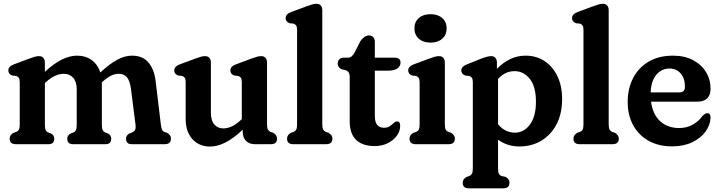

<svg xmlns="http://www.w3.org/2000/svg" viewBox="-20 -763 3808 1016"><path d="M217.5 -432.5V-383Q267 -428.5 308.5 -448.5Q350 -468.5 387.5 -468.5Q433 -468.5 465.2 -445Q497.5 -421.5 511 -379.5Q561 -426 601 -447.2Q641 -468.5 678.5 -468.5Q735 -468.5 765.5 -432.5Q796 -396.5 803.5 -334L831 -105.5Q833.5 -85.5 837 -77.2Q840.5 -69 849.5 -65L863.5 -60.5Q873.5 -54.5 879 -47.2Q884.5 -40 884.5 -29.5Q884.5 0 851.5 0H677Q647 0 647 -29.5Q647 -47 664.5 -56.5L679 -62Q689 -66 694.2 -74.8Q699.5 -83.5 697 -104L673 -292.5Q668 -333 652.8 -352.8Q637.5 -372.5 607 -372.5Q588.5 -372.5 568 -362.8Q547.5 -353 522.5 -330.5L519 -327.5Q519 -326 519 -324V-105.5Q519 -84 523 -75.2Q527 -66.5 537 -62L551.5 -56.5Q568.5 -47 568.5 -29.5Q568.5 0 538.5 0H366Q336 0 336 -29.5Q336 -47 353.5 -56.5L368 -62Q378 -66 382 -75Q386 -84 386 -105.5V-290.5Q386 -330.5 367.2 -351.5Q348.5 -372.5 317.5 -372.5Q295.5 -372.5 271.8 -362Q248 -351.5 222.5 -328L217.5 -323.5V-105.5Q217.5 -84 221.5 -75Q225.5 -66 235.5 -62L250 -56.5Q267 -47 267 -29.5Q267 0 237 0H64Q31 0 31 -29.5Q31 -48.5 52 -60.5L66 -65Q75.5 -69 80 -77.2Q84.5 -85.5 84.5 -105.5V-326.5Q84.5 -344 79.8 -351Q75 -358 65.5 -361L44 -363.5Q24 -372 24 -390Q24 -411.5 53.5 -422.5L132.5 -452Q151.5 -459 163.5 -462.5Q175.5 -466 187 -466Q201 -466 209.2 -456.8Q217.5 -447.5 217.5 -432.5Z M962.5 -132.5V-326.5Q962.5 -344 957.8 -351Q953 -358 943.5 -361L922 -363.5Q902 -372 902 -390Q902 -411.5 931.5 -422.5L1011 -452Q1030 -459 1042 -462.5Q1054 -466 1065 -466Q1079.5 -466 1087.8 -456.8Q1096 -447.5 1096 -432.5V-165.5Q1096 -125.5 1114 -104.5Q1132 -83.5 1162 -83.5Q1183.5 -83.5 1206.5 -94Q1229.5 -104.5 1254.5 -128L1259.5 -132.5V-326.5Q1259.5 -344 1254.8 -351Q1250 -358 1240.5 -361L1219 -363.5Q1199 -372 1199 -390Q1199 -411.5 1228.5 -422.5L1308 -452Q1327 -459 1339 -462.5Q1351 -466 1362.5 -466Q1377 -466 1385 -456.8Q1393 -447.5 1393 -432.5V-105.5Q1393 -85.5 1397.8 -77.2Q1402.5 -69 1411.5 -65L1425.5 -60.5Q1446 -48.5 1446 -29.5Q1446 0 1413.5 0H1329Q1299 0 1281.8 -17.5Q1264.5 -35 1264.5 -65V-76.5Q1214 -29.5 1172 -8.5Q1130 12.5 1092 12.5Q1034 12.5 998.2 -26.8Q962.5 -66 962.5 -132.5Z M1685.5 -709V-105.5Q1685.5 -85.5 1690.2 -77.2Q1695 -69 1704 -65L1718 -60.5Q1739 -48.5 1739 -29.5Q1739 0 1706 0H1531.5Q1499 0 1499 -29.5Q1499 -48.5 1519.5 -60.5L1533.5 -65Q1543 -69 1547.5 -77.2Q1552 -85.5 1552 -105.5V-603.5Q1552 -620.5 1547.5 -627.5Q1543 -634.5 1533.5 -638L1512 -640Q1491.5 -648.5 1491.5 -667Q1491.5 -688.5 1521 -699.5L1601 -729Q1619.5 -736 1631.8 -739.5Q1644 -743 1655 -743Q1669.5 -743 1677.5 -733.8Q1685.5 -724.5 1685.5 -709Z M1806.5 -392.5 1787.5 -396.5Q1767 -405.5 1767 -428Q1767 -441 1776 -449.5Q1785 -458 1800 -458H1822Q1832 -458 1840 -464Q1848 -470 1857 -486L1886 -543.5Q1895.5 -558 1907.5 -566.8Q1919.5 -575.5 1932 -575.5Q1946 -575.5 1954.8 -566.8Q1963.5 -558 1963.5 -540.5V-458H2067Q2099.5 -458 2099.5 -431.5Q2099.5 -413.5 2083.5 -401.2Q2067.5 -389 2032 -389H1963.5V-148Q1963.5 -87 2012.5 -87Q2031 -87 2043 -95.5Q2055 -104 2063.8 -112.5Q2072.5 -121 2081.5 -120.5Q2099 -120 2097.5 -94.5Q2097 -67.5 2079 -43.5Q2061 -19.5 2030.8 -4.8Q2000.5 10 1963 10Q1899.5 10 1865 -22.2Q1830.5 -54.5 1830.5 -122.5V-354.5Q1830.5 -371.5 1825 -379.8Q1819.5 -388 1806.5 -392.5Z M2258 -537.5Q2219.5 -537.5 2196.2 -558.2Q2173 -579 2173 -613Q2173 -647 2196.2 -667.5Q2219.5 -688 2258 -688Q2297 -688 2320.2 -667.5Q2343.5 -647 2343.5 -613Q2343.5 -579 2320.2 -558.2Q2297 -537.5 2258 -537.5ZM2334 -432.5V-105.5Q2334 -85.5 2338.5 -77.2Q2343 -69 2352.5 -65L2366.5 -60.5Q2387 -49 2387 -29.5Q2387 0 2354.5 0H2180Q2147 0 2147 -29.5Q2147 -49 2168 -60.5L2182 -65Q2191.5 -69 2196 -77.2Q2200.5 -85.5 2200.5 -105.5V-326.5Q2200.5 -344 2195.8 -351Q2191 -358 2181.5 -361L2160 -363.5Q2140 -372 2140 -390Q2140 -411.5 2169.5 -422.5L2249 -452Q2268 -459 2280 -462.5Q2292 -466 2303.5 -466Q2318 -466 2326 -456.8Q2334 -447.5 2334 -432.5Z M2609.5 -432.5V-398.5Q2641.5 -432 2679.8 -450.2Q2718 -468.5 2761.5 -468.5Q2818 -468.5 2861.5 -439.8Q2905 -411 2929.8 -359.5Q2954.5 -308 2954.5 -239.5Q2954.5 -161 2924.8 -104.8Q2895 -48.5 2844 -18.2Q2793 12 2728.5 12Q2664 12 2615.5 -24V128Q2615.5 148 2620 156.5Q2624.5 165 2634 168.5L2655.5 173Q2676 184.5 2676 204Q2676 233.5 2643 233.5H2461.5Q2428.5 233.5 2428.5 204Q2428.5 185 2449 173L2463.5 168.5Q2472.5 164.5 2477.2 156.2Q2482 148 2482 128V-326.5Q2482 -344 2477.2 -351Q2472.5 -358 2463 -361L2441.5 -363.5Q2421 -372 2421 -390Q2421 -410.5 2451 -422.5L2523.5 -451.5Q2559.5 -466 2579 -466Q2593.5 -466 2601.5 -456.8Q2609.5 -447.5 2609.5 -432.5ZM2702.5 -386.5Q2652.5 -386.5 2615.5 -345V-105.5Q2634.5 -82.5 2657.2 -71.8Q2680 -61 2705 -61Q2752.5 -61 2784.2 -103.8Q2816 -146.5 2816 -225Q2816 -304 2783.8 -345.2Q2751.5 -386.5 2702.5 -386.5Z M3201 -709V-105.5Q3201 -85.5 3205.8 -77.2Q3210.5 -69 3219.5 -65L3233.5 -60.5Q3254.5 -48.5 3254.5 -29.5Q3254.5 0 3221.5 0H3047Q3014.5 0 3014.5 -29.5Q3014.5 -48.5 3035 -60.5L3049 -65Q3058.5 -69 3063 -77.2Q3067.5 -85.5 3067.5 -105.5V-603.5Q3067.5 -620.5 3063 -627.5Q3058.5 -634.5 3049 -638L3027.5 -640Q3007 -648.5 3007 -667Q3007 -688.5 3036.5 -699.5L3116.5 -729Q3135 -736 3147.2 -739.5Q3159.5 -743 3170.5 -743Q3185 -743 3193 -733.8Q3201 -724.5 3201 -709Z M3740 -293.5Q3740 -225 3668 -225H3425Q3434.5 -156.5 3474 -121Q3513.5 -85.5 3573.5 -85.5Q3615 -85.5 3646.5 -103.8Q3678 -122 3696 -148Q3712 -164.5 3722.5 -164Q3740.5 -163.5 3740 -140Q3738.5 -101 3713 -66.2Q3687.5 -31.5 3642.5 -10Q3597.5 11.5 3536.5 11.5Q3464.5 11.5 3411.8 -18.2Q3359 -48 3330.2 -101Q3301.5 -154 3301.5 -223.5Q3301.5 -293.5 3329.8 -349Q3358 -404.5 3411.8 -436.5Q3465.5 -468.5 3541.5 -468.5Q3601.5 -468.5 3646 -445.5Q3690.5 -422.5 3715.2 -382.8Q3740 -343 3740 -293.5ZM3523 -400.5Q3481.5 -400.5 3453.5 -367.8Q3425.5 -335 3423 -274H3574Q3604.5 -274 3604.5 -303Q3604.5 -349 3581.5 -374.8Q3558.5 -400.5 3523 -400.5Z"/></svg>

Font: Fraunces 72pt S100 SemiBold
Style: Regular
Weight: 600
Version: Version 1.000; ttfautohint (v1.8.3)